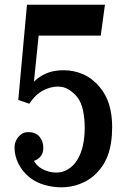

<svg xmlns="http://www.w3.org/2000/svg" viewBox="-20 -780 540 820"><path d="M95.2 -759.8H428.2L410.2 -627.9H145L125 -431.2Q147.5 -453.6 178.2 -466.8Q209 -480 252 -480Q296.9 -480 336.4 -462.2Q376 -444.3 405.8 -408.2Q433.6 -375 446.3 -332.8Q459 -290.5 459 -237.8Q459 -166 440.2 -115.7Q421.4 -65.4 380.9 -29.8Q355.5 -7.3 319.3 6.3Q283.2 20 242.2 20Q206.5 20 170.9 10Q135.3 0 107.9 -21Q75.7 -46.9 58.8 -80.6Q42 -114.3 42 -150.9Q42 -166 49.3 -180.9Q56.6 -195.8 69.6 -205.8Q82.5 -215.8 100.1 -215.8Q132.3 -215.8 148.7 -196.3Q165 -176.8 165 -148.9Q165 -125 152.8 -111.3Q140.6 -97.7 125 -92.8Q130.9 -82 139.6 -73.5Q148.4 -64.9 159.2 -59.1Q169.4 -52.7 185.8 -47.9Q202.1 -43 221.2 -43Q248 -43 271.2 -57.4Q294.4 -71.8 310.1 -97.2Q325.7 -122.6 333.7 -156.7Q341.8 -190.9 341.8 -235.8Q341.8 -273.4 334.5 -308.3Q327.1 -343.3 310.1 -365.2Q293.5 -385.3 273.2 -397.7Q252.9 -410.2 228 -410.2Q195.3 -410.2 163.1 -393.1Q130.9 -376 105 -336.9L58.1 -353Z"/></svg>

Font: BIZ UDMincho
Style: Bold
Weight: 700
Monospace: yes
Designer: TypeBank Co., Ltd.
Foundry: Morisawa Inc.
Version: Version 1.06